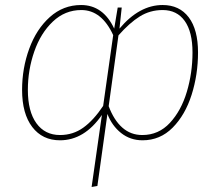

<svg xmlns="http://www.w3.org/2000/svg" viewBox="-20 -549 877 765"><path d="M769 -340Q769 -252 743.5 -171.5Q718 -91 668 -40.5Q618 10 548 10Q499 10 462.5 -19Q426 -48 408 -95L368 192L345 196L386 -91Q316 10 219 10Q149 10 108.5 -43Q68 -96 68 -191Q68 -277 96.5 -355Q125 -433 178.5 -481Q232 -529 303 -529Q391 -529 435 -435L449 -519H465L456 -435Q535 -529 628 -529Q695 -529 732 -480Q769 -431 769 -340ZM391 -127 431 -409Q385 -509 304 -509Q239 -509 190.5 -463Q142 -417 116.5 -343.5Q91 -270 91 -191Q91 -105 125 -58Q159 -11 219 -11Q271 -11 312 -40.5Q353 -70 391 -127ZM747 -340Q747 -422 716 -465.5Q685 -509 628 -509Q578 -509 537 -483.5Q496 -458 452 -408L413 -126Q434 -70 467.5 -40.5Q501 -11 547 -11Q612 -11 657 -59.5Q702 -108 724.5 -183.5Q747 -259 747 -340Z"/></svg>

Font: FiraGO Thin
Style: Italic
Weight: 100
Italic angle: -8°
Designer: bBox Type GmbH
Foundry: bBox Type GmbH
Version: Version 1.001